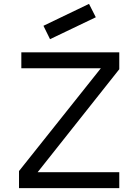

<svg xmlns="http://www.w3.org/2000/svg" viewBox="-20 -970 713 990"><path d="M90 -700H595V-613L174 -82H595V0H78V-88L500 -618H90ZM204 -837 439 -950 474 -881 238 -768Z"/></svg>

Font: NT Somic
Style: Regular
Weight: 400
Designer: Ravid Balaliev — lead type designer, mastering
Michael Voronin — secret advisor, marketing
Ivan Kovalenko — best boy
Foundry: NT Type
Version: Version 0.7